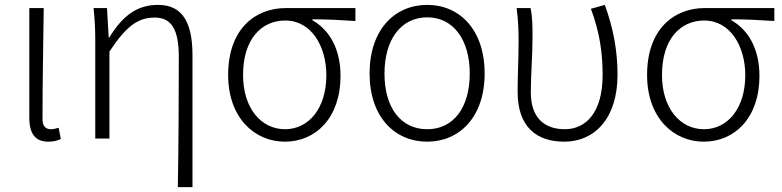

<svg xmlns="http://www.w3.org/2000/svg" viewBox="-20 -567 3203 786"><path d="M178 13C201 13 217 8 229 2L220 -44C207 -40 198 -38 188 -38C168 -38 154 -50 154 -78C154 -225 157 -379 159 -534H100V-85C100 -19 125 13 178 13Z M708 199H768V-341C768 -478 725 -547 627 -547C546 -547 485 -508 427 -413H425L418 -534H363C369 -479 370 -438 370 -395V0H428V-356C499 -463 546 -495 614 -495C684 -495 712 -443 712 -333C712 -165 711 22 708 199Z M1146 13C1272 13 1374 -84 1374 -256C1374 -365 1330 -444 1259 -484V-488C1320 -488 1374 -485 1435 -481V-534H1150C1026 -534 914 -450 914 -260C914 -85 1022 13 1146 13ZM1147 -38C1049 -38 975 -124 975 -260C975 -408 1051 -483 1148 -483C1255 -483 1316 -377 1316 -259C1316 -124 1244 -38 1147 -38Z M1729 13C1861 13 1964 -88 1964 -266C1964 -446 1861 -547 1729 -547C1596 -547 1493 -446 1493 -266C1493 -88 1596 13 1729 13ZM1729 -38C1620 -38 1554 -127 1554 -266C1554 -403 1620 -496 1729 -496C1837 -496 1903 -403 1903 -266C1903 -127 1837 -38 1729 -38Z M2290 13C2412 13 2508 -80 2508 -261C2508 -358 2491 -451 2456 -547L2399 -531C2436 -433 2447 -346 2447 -260C2447 -107 2379 -38 2292 -38C2219 -38 2153 -75 2153 -189C2153 -253 2160 -345 2160 -412C2160 -457 2160 -496 2152 -534H2095C2102 -479 2103 -438 2103 -395C2103 -327 2099 -259 2099 -191C2099 -46 2178 13 2290 13Z M2861 13C2987 13 3089 -84 3089 -256C3089 -365 3045 -444 2974 -484V-488C3035 -488 3089 -485 3150 -481V-534H2865C2741 -534 2629 -450 2629 -260C2629 -85 2737 13 2861 13ZM2862 -38C2764 -38 2690 -124 2690 -260C2690 -408 2766 -483 2863 -483C2970 -483 3031 -377 3031 -259C3031 -124 2959 -38 2862 -38Z"/></svg>

Font: Noto Sans KR Light
Style: Regular
Weight: 300
Designer: Ryoko NISHIZUKA 西塚涼子 (kana, bopomofo & ideographs); Paul D. Hunt (Latin, Greek & Cyrillic); Sandoll Communications 산돌커뮤니
Foundry: Adobe
Version: Version 2.004;hotconv 1.0.118;makeotfexe 2.5.65603